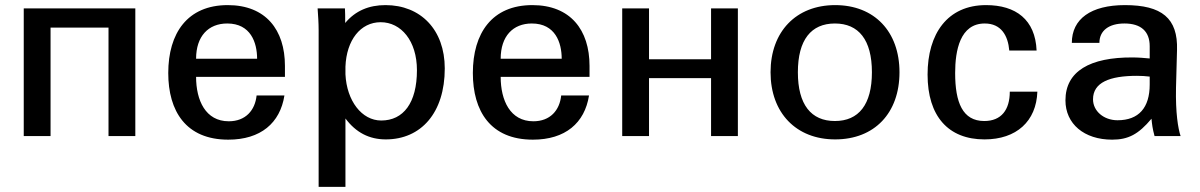

<svg xmlns="http://www.w3.org/2000/svg" viewBox="-20 -533 4699 752"><path d="M178 0V-425H405V0H510V-500H73V0Z M639 -247C639 -98 708 14 874 14C1001 14 1077 -51 1094 -159H985C979 -101 942 -58 876 -58C785 -58 748 -140 748 -232H1096V-275C1096 -416 1021 -513 872 -513C714 -513 639 -403 639 -247ZM748 -303C748 -391 796 -441 870 -441C962 -441 987 -366 987 -303Z M1333 -272C1337 -376 1392 -446 1471 -446C1551 -446 1613 -373 1613 -258C1613 -130 1560 -61 1473 -61C1397 -61 1338 -138 1333 -242ZM1333 -69C1374 -14 1426 13 1491 13C1629 13 1722 -91 1722 -265C1722 -417 1627 -513 1490 -513C1425 -513 1372 -491 1332 -443C1332 -463 1332 -488 1331 -500H1224C1226 -470 1228 -444 1228 -414V199H1333Z M1832 -247C1832 -98 1901 14 2067 14C2194 14 2270 -51 2287 -159H2178C2172 -101 2135 -58 2069 -58C1978 -58 1941 -140 1941 -232H2289V-275C2289 -416 2214 -513 2065 -513C1907 -513 1832 -403 1832 -247ZM1941 -303C1941 -391 1989 -441 2063 -441C2155 -441 2180 -366 2180 -303Z M2417 0H2522V-227H2765V0H2870V-500H2765V-301H2522V-500H2417Z M2998 -250C2998 -91 3098 13 3251 13C3405 13 3503 -90 3503 -250C3503 -409 3405 -513 3251 -513C3098 -513 2998 -409 2998 -250ZM3105 -250C3105 -377 3157 -441 3250 -441C3343 -441 3395 -377 3395 -250C3395 -123 3343 -59 3250 -59C3157 -59 3105 -123 3105 -250Z M3613 -241C3613 -78 3694 13 3836 13C3961 13 4039 -58 4043 -174H3935C3935 -103 3902 -59 3835 -59C3750 -59 3721 -132 3721 -247C3721 -335 3740 -441 3837 -441C3901 -441 3928 -394 3933 -335H4040C4035 -456 3959 -513 3842 -513C3691 -513 3613 -401 3613 -241Z M4483 -202C4483 -111 4440 -62 4357 -62C4303 -62 4261 -98 4261 -144C4261 -210 4326 -236 4433 -236C4452 -236 4465 -235 4483 -233ZM4153 -140C4153 -48 4226 14 4336 14C4399 14 4439 -7 4490 -68C4492 -47 4494 -29 4502 0H4604C4594 -30 4584 -91 4586 -189L4590 -337C4594 -462 4530 -513 4386 -513C4253 -513 4178 -459 4178 -365H4286C4286 -413 4323 -441 4384 -441C4449 -441 4483 -410 4483 -352V-304C4462 -306 4438 -308 4416 -308C4249 -309 4153 -254 4153 -140Z"/></svg>

Font: Perun Medium
Style: Regular
Weight: 500
Foundry: Copyright (c) Stefan Peev, Context Ltd, 2016
Version: Version 1.089